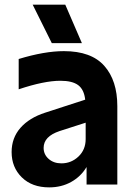

<svg xmlns="http://www.w3.org/2000/svg" viewBox="-20 -791 565 823"><path d="M202.1 -606 120.1 -771H259.8L331.1 -606ZM29.8 -139.2Q29.8 -199.7 67.6 -242.9Q105.5 -286.1 173.8 -308.1L345.2 -363.8Q340.3 -407.2 315.2 -426Q290 -444.8 238.8 -444.8Q169.4 -444.8 60.1 -408.2V-538.1Q170.9 -571.8 253.9 -571.8Q371.1 -571.8 427 -508.8Q482.9 -445.8 482.9 -335.9V0H351.1V-75.2Q326.7 -34.2 284.9 -11Q243.2 12.2 190.9 12.2Q117.2 12.2 73.5 -30.8Q29.8 -73.7 29.8 -139.2ZM167 -157.2Q167 -128.9 188.5 -109.9Q210 -90.8 243.2 -90.8Q285.6 -90.8 316.4 -120.1Q347.2 -149.4 347.2 -194.8V-265.1L234.9 -229Q167 -206.1 167 -157.2Z"/></svg>

Font: TASA Explorer
Style: Bold
Weight: 700
Designer: Weizhong Zhang
Foundry: Local Remote
Version: Version 1.000;Glyphs 3.1.2 (3151)